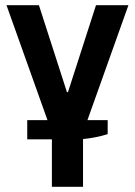

<svg xmlns="http://www.w3.org/2000/svg" viewBox="-20 -720 520 740"><path d="M317 -257H395V-203Q350 -189 300 -184V0H180V-183H85V-257H163L5 -700H130L238 -365H242L350 -700H475Z"/></svg>

Font: Cuprum
Style: Bold
Weight: 700
Designer: Jovanny Lemonad
Foundry: Jovanny Lemonad
Version: Version 2.000